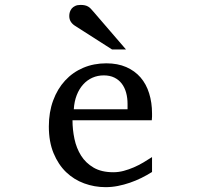

<svg xmlns="http://www.w3.org/2000/svg" viewBox="-20 -753 821 785"><path d="M601.6 -49.8Q580.6 -36.6 557.9 -25.4Q535.2 -14.2 511 -5.9Q486.8 2.4 461.9 7.3Q437 12.2 411.6 12.2Q366.2 12.2 324.2 -3.2Q282.2 -18.6 250.2 -49.3Q218.3 -80.1 199 -126.7Q179.7 -173.3 179.7 -235.8Q179.7 -294.4 197.3 -342Q214.8 -389.6 246.1 -423.6Q277.3 -457.5 320.3 -475.8Q363.3 -494.1 414.6 -494.1Q460.9 -494.1 496.1 -478.8Q531.2 -463.4 554.7 -436.3Q578.1 -409.2 589.8 -371.3Q601.6 -333.5 601.6 -289.1V-275.9Q601.6 -268.1 600.6 -261.2H276.4Q276.4 -223.1 284.4 -185.1Q292.5 -147 311.5 -116.7Q330.6 -86.4 362.8 -67.6Q395 -48.8 443.4 -48.8Q464.8 -48.8 485.8 -54.4Q506.8 -60.1 527.1 -68.8Q547.4 -77.6 565.9 -88.6Q584.5 -99.6 601.6 -110.8ZM501.5 -328.1Q501.5 -353 495.6 -374.3Q489.7 -395.5 477.8 -411.1Q465.8 -426.8 447.5 -435.8Q429.2 -444.8 404.3 -444.8Q379.4 -444.8 357.9 -435.3Q336.4 -425.8 320.1 -407.7Q303.7 -389.6 293.7 -364Q283.7 -338.4 281.7 -306.2H501.5ZM438 -550.8 286.1 -647.9Q275.4 -654.8 269.3 -664.6Q263.2 -674.3 263.2 -688Q263.2 -695.8 265.6 -703.9Q268.1 -711.9 273.4 -718.3Q278.8 -724.6 287.6 -728.8Q296.4 -732.9 309.1 -732.9Q319.8 -732.9 327.1 -731.2Q334.5 -729.5 340.3 -726.1Q346.2 -722.7 351.1 -717.5Q356 -712.4 361.3 -706.1L495.1 -550.8Z"/></svg>

Font: BabelStone Ogham Fixed
Style: Regular
Weight: 400
Monospace: yes
Designer: Andrew West
Foundry: BabelStone
Version: Version 2.02 March 14, 2022